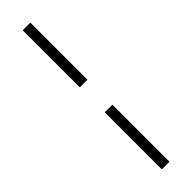

<svg xmlns="http://www.w3.org/2000/svg" viewBox="-311 -754 887 887"><g transform="rotate(-45 133.0 -310.5)"><path d="M108 -765H158V-392H108ZM108 -229H158V144H108Z"/></g></svg>

Font: Roboto Serif SemiCondensed ExtraLight
Style: Regular
Weight: 250
Width: 4
Designer: Greg Gazdowicz
Foundry: Commercial Type
Version: Version 1.007